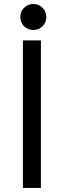

<svg xmlns="http://www.w3.org/2000/svg" viewBox="-20 -917 312 937"><path d="M91.8 0V-719.7H179.7V0ZM142.6 -770.5Q115.7 -770.5 97.4 -789.1Q79.1 -807.6 79.1 -834Q79.1 -860.4 97.4 -878.9Q115.7 -897.5 142.6 -897.5Q168.9 -897.5 187.5 -878.9Q206.1 -860.4 206.1 -834Q206.1 -807.6 187.5 -789.1Q168.9 -770.5 142.6 -770.5Z"/></svg>

Font: Reddit Sans
Style: Regular
Weight: 400
Designer: Stephen Hutchings
Foundry: Reddit
Version: Version 1.014